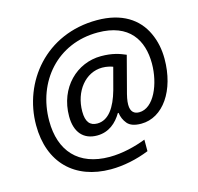

<svg xmlns="http://www.w3.org/2000/svg" viewBox="-114 -834 1076 1045"><g transform="rotate(-15 424.0 -311.0)"><path d="M385 91C456 91 533 75 602 47V-18C543 5 468 24 396 24C220 24 128 -81 128 -250C128 -471 279 -647 507 -647C685 -647 749 -539 749 -408C749 -294 697 -169 614 -169C587 -169 566 -183 566 -224C566 -247 571 -270 582 -310L629 -489C594 -504 555 -518 491 -518C355 -518 239 -408 239 -246C239 -155 285 -106 360 -106C427 -106 471 -146 500 -195H504C507 -172 516 -151 531 -133C546 -115 572 -106 609 -106C732 -106 822 -237 822 -415C822 -468 812 -517 791 -562C749 -653 661 -713 520 -713C231 -713 53 -488 53 -246C53 -34 183 91 385 91ZM378 -169C337 -169 315 -194 315 -253C315 -367 387 -456 481 -456C506 -456 528 -450 541 -445L508 -321C483 -232 442 -169 378 -169Z"/></g></svg>

Font: BC Sans
Style: Italic
Weight: 400
Italic angle: -12°
Designer: Monotype Design Team
Designer: Province of B.C.
Foundry: Monotype Imaging Inc.
Version: Version 2.000;GOOG;noto-source:20170915:90ef993387c0